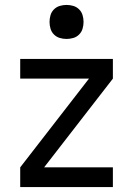

<svg xmlns="http://www.w3.org/2000/svg" viewBox="-20 -759 540 779"><path d="M62 0V-80L341 -440H62V-520H438V-440L159 -80H438V0ZM250 -601Q236 -601 222.5 -605Q209 -609 199 -619Q189 -629 185 -642.5Q181 -656 181 -670Q181 -684 185 -697.5Q189 -711 199 -721Q209 -731 222.5 -735Q236 -739 250 -739Q264 -739 277.5 -735Q291 -731 301 -721Q311 -711 315 -697.5Q319 -684 319 -670Q319 -656 315 -642.5Q311 -629 301 -619Q291 -609 277.5 -605Q264 -601 250 -601Z"/></svg>

Font: Iosevka Custom Medium
Style: Regular
Weight: 500
Monospace: yes
Designer: Belleve Invis
Foundry: Belleve Invis
Version: Version 32.5.0; ttfautohint (v1.8.4)